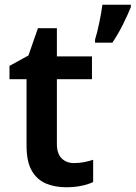

<svg xmlns="http://www.w3.org/2000/svg" viewBox="-20 -780 572 810"><path d="M292 -92Q314 -92 335 -96Q356 -100 373 -106V-12Q352 -2 323 4Q294 10 259 10Q212 10 174.5 -5.5Q137 -21 114.5 -59Q92 -97 92 -166V-446H20V-502L100 -546L140 -661H220V-542H368V-446H220V-172Q220 -132 240 -112Q260 -92 292 -92ZM532 -750Q520 -720 499.5 -678.5Q479 -637 454 -600H381V-613Q390 -642 399 -685Q408 -728 412 -760H532Z"/></svg>

Font: Noto Sans Thai Looped SemiBold
Style: Regular
Weight: 600
Designer: Sasikarn Vongin, Ben Mitchell
Foundry: The Fontpad Ltd
Version: Version 1.001; ttfautohint (v1.8.4.7-5d5b)